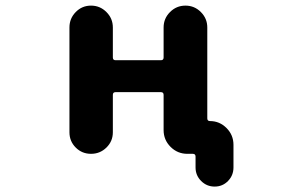

<svg xmlns="http://www.w3.org/2000/svg" viewBox="-20 -568 1040 687"><path d="M679.7 31.2V-7.8Q679.7 -17.6 669.9 -17.6H650.4Q615.2 -17.6 590.3 -42.5Q565.4 -67.4 565.4 -102.5V-228.5Q565.4 -238.3 555.7 -238.3H393.6Q383.8 -238.3 383.8 -228.5V-94.7Q383.8 -62.5 360.8 -40Q337.9 -17.6 305.7 -17.6Q273.4 -17.6 251 -40Q228.5 -62.5 228.5 -94.7V-469.7Q228.5 -502 251 -524.9Q273.4 -547.9 305.7 -547.9Q337.9 -547.9 360.8 -524.9Q383.8 -502 383.8 -469.7V-362.3Q383.8 -352.5 393.6 -352.5H555.7Q565.4 -352.5 565.4 -362.3V-469.7Q565.4 -502 588.4 -524.9Q611.3 -547.9 643.6 -547.9Q675.8 -547.9 698.7 -524.9Q721.7 -502 721.7 -469.7V-144.5Q721.7 -134.8 731.4 -134.8Q765.6 -134.8 790.5 -109.9Q815.4 -85 815.4 -49.8V31.2Q815.4 59.6 795.9 79.6Q776.4 99.6 748 99.6Q719.7 99.6 699.7 79.6Q679.7 59.6 679.7 31.2Z"/></svg>

Font: Rounded-X Mgen+ 1m bold
Style: Bold
Weight: 700
Designer: [Source Han Sans]
Ryoko NISHIZUKA  (kana & ideographs); Paul D. Hunt (Latin, Greek & Cyrillic); Wenlong ZHANG  (bopomofo
Version: Version 1.059.20150602